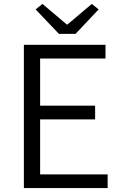

<svg xmlns="http://www.w3.org/2000/svg" viewBox="-20 -961 624 981"><path d="M102 -732H519V-662H185V-421H466V-351H185V-70H530V0H102ZM162 -913 197 -941 321 -836H325L449 -941L484 -913L366 -788H281Z"/></svg>

Font: Source Han Sans CN Normal
Style: Regular
Weight: 350
Designer: Ryoko NISHIZUKA 西塚涼子 (kana, bopomofo & ideographs); Paul D. Hunt (Latin, Greek & Cyrillic); Sandoll Communications 산돌커뮤니
Foundry: Adobe
Version: Version 2.004;hotconv 1.0.118;makeotfexe 2.5.65603